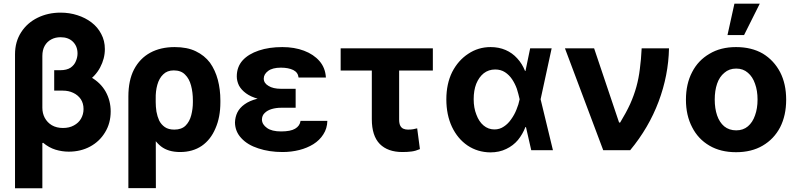

<svg xmlns="http://www.w3.org/2000/svg" viewBox="-20 -805 4271 1029"><path d="M270.5 -420.9Q287.1 -420.9 338.9 -420.9Q414.1 -420.9 466.8 -391.6Q518.6 -362.3 545.9 -314.5Q573.2 -265.6 573.2 -208Q573.2 -144.5 543 -95.7Q513.7 -46.9 462.9 -19.5Q412.1 7.8 348.6 7.8Q312.5 7.8 277.3 -2.9Q242.2 -13.7 210.9 -40Q210 -39.1 207 -38.1Q207 -85 207 -227.5Q207 -198.2 219.7 -173.8Q233.4 -148.4 257.8 -133.8Q283.2 -119.1 317.4 -119.1Q351.6 -119.1 376 -132.8Q401.4 -146.5 414.1 -168.9Q427.7 -192.4 427.7 -220.7Q427.7 -251 413.1 -273.4Q397.5 -295.9 372.1 -307.6Q347.7 -319.3 316.4 -319.3Q300.8 -319.3 270.5 -319.3Q270.5 -344.7 270.5 -420.9ZM304.7 -737.3Q352.5 -737.3 394.5 -723.6Q437.5 -710 470.7 -684.6Q503.9 -659.2 522.5 -623Q542 -586.9 542 -542Q542 -491.2 516.6 -443.4Q491.2 -395.5 442.4 -364.3Q393.6 -333 324.2 -333Q306.6 -333 270.5 -333Q270.5 -357.4 270.5 -428.7Q278.3 -428.7 301.8 -428.7Q337.9 -428.7 358.4 -442.4Q378.9 -457 386.7 -477.5Q395.5 -498 395.5 -518.6Q395.5 -556.6 371.1 -581.1Q346.7 -605.5 304.7 -605.5Q276.4 -605.5 254.9 -593.8Q232.4 -582 219.7 -559.6Q207 -537.1 207 -504.9Q207 -268.6 207 204.1Q169.9 204.1 60.5 204.1Q60.5 25.4 60.5 -513.7Q60.5 -582 93.8 -632.8Q126 -682.6 181.6 -710Q237.3 -737.3 304.7 -737.3Z M668 203.1Q668 80.1 668 -288.1Q668 -374 698.2 -432.6Q729.5 -492.2 785.2 -522.5Q840.8 -552.7 916 -552.7Q983.4 -552.7 1029.3 -530.3Q1076.2 -507.8 1105.5 -468.8Q1133.8 -428.7 1147.5 -377Q1161.1 -325.2 1161.1 -266.6Q1161.1 -263.7 1161.1 -256.8Q1161.1 -176.8 1134.8 -117.2Q1109.4 -56.6 1061.5 -23.4Q1012.7 9.8 945.3 9.8Q881.8 9.8 842.8 -20.5Q803.7 -51.8 781.2 -105.5Q759.8 -160.2 747.1 -232.4Q769.5 -241.2 814.5 -257.8Q814.5 -233.4 818.4 -207Q823.2 -180.7 833 -159.2Q843.8 -137.7 863.3 -124Q882.8 -110.4 914.1 -110.4Q953.1 -110.4 974.6 -131.8Q996.1 -153.3 1004.9 -187.5Q1013.7 -221.7 1013.7 -256.8Q1013.7 -260.7 1013.7 -266.6Q1013.7 -310.5 1003.9 -346.7Q994.1 -383.8 971.7 -405.3Q950.2 -427.7 911.1 -427.7Q876 -427.7 854.5 -406.2Q833 -385.7 823.2 -350.6Q813.5 -316.4 814.5 -274.4Q814.5 -115.2 815.4 203.1Q778.3 203.1 668 203.1Z M1454.1 -286.1Q1481.4 -286.1 1564.5 -286.1Q1564.5 -271.5 1564.5 -227.5Q1544.9 -227.5 1486.3 -227.5Q1460 -227.5 1436.5 -220.7Q1413.1 -213.9 1398.4 -199.2Q1383.8 -185.5 1383.8 -163.1Q1384.8 -137.7 1411.1 -119.1Q1436.5 -100.6 1486.3 -100.6Q1537.1 -100.6 1561.5 -115.2Q1586.9 -129.9 1590.8 -157.2Q1638.7 -157.2 1734.4 -157.2Q1733.4 -116.2 1712.9 -85Q1693.4 -53.7 1659.2 -32.2Q1626 -11.7 1584 -1Q1541 9.8 1494.1 9.8Q1422.9 9.8 1364.3 -9.8Q1306.6 -28.3 1273.4 -64.5Q1240.2 -99.6 1239.3 -148.4Q1240.2 -177.7 1252 -202.1Q1264.6 -227.5 1291 -246.1Q1316.4 -264.6 1357.4 -275.4Q1397.5 -286.1 1454.1 -286.1ZM1564.5 -264.6Q1537.1 -264.6 1454.1 -264.6Q1401.4 -264.6 1363.3 -275.4Q1324.2 -286.1 1298.8 -304.7Q1273.4 -323.2 1260.7 -346.7Q1249 -371.1 1249 -395.5Q1249 -446.3 1280.3 -481.4Q1311.5 -515.6 1367.2 -534.2Q1421.9 -552.7 1493.2 -552.7Q1557.6 -552.7 1609.4 -533.2Q1661.1 -513.7 1692.4 -477.5Q1723.6 -441.4 1726.6 -389.6Q1677.7 -389.6 1580.1 -389.6Q1577.1 -417 1551.8 -429.7Q1525.4 -442.4 1485.4 -442.4Q1440.4 -442.4 1417 -424.8Q1393.6 -407.2 1393.6 -383.8Q1393.6 -359.4 1418.9 -344.7Q1443.4 -329.1 1486.3 -329.1Q1512.7 -329.1 1564.5 -329.1Q1564.5 -313.5 1564.5 -264.6Z M2299.8 -545.9Q2299.8 -515.6 2299.8 -426.8Q2175.8 -426.8 1805.7 -426.8Q1805.7 -457 1805.7 -545.9Q1928.7 -545.9 2299.8 -545.9ZM1972.7 -545.9Q2008.8 -545.9 2119.1 -545.9Q2119.1 -450.2 2119.1 -165Q2119.1 -143.6 2125 -131.8Q2130.9 -120.1 2141.6 -115.2Q2152.3 -110.4 2166 -110.4Q2182.6 -110.4 2193.4 -112.3Q2204.1 -114.3 2215.8 -117.2Q2220.7 -80.1 2230.5 -5.9Q2208 3.9 2186.5 6.8Q2165 9.8 2136.7 9.8Q2058.6 9.8 2015.6 -33.2Q1972.7 -77.1 1972.7 -166Q1972.7 -293 1972.7 -545.9Z M2607.4 11.7Q2539.1 10.7 2485.4 -25.4Q2432.6 -61.5 2402.3 -125Q2372.1 -189.5 2372.1 -272.5Q2372.1 -355.5 2403.3 -418.9Q2435.5 -481.4 2489.3 -516.6Q2543 -552.7 2609.4 -552.7Q2653.3 -552.7 2689.5 -537.1Q2725.6 -521.5 2752 -492.2Q2778.3 -463.9 2793.9 -424.8Q2809.6 -424.8 2839.8 -424.8Q2848.6 -386.7 2877 -274.4Q2893.6 -206.1 2943.4 0Q2914.1 0 2827.1 0Q2811.5 -68.4 2764.6 -274.4Q2758.8 -300.8 2750 -329.1Q2740.2 -356.4 2724.6 -379.9Q2709 -403.3 2686.5 -418Q2664.1 -432.6 2633.8 -432.6Q2598.6 -432.6 2572.3 -412.1Q2546.9 -391.6 2532.2 -355.5Q2518.6 -320.3 2518.6 -273.4Q2518.6 -226.6 2533.2 -190.4Q2546.9 -153.3 2571.3 -132.8Q2596.7 -111.3 2629.9 -111.3Q2658.2 -111.3 2680.7 -127Q2703.1 -141.6 2719.7 -166Q2737.3 -190.4 2748 -217.8Q2759.8 -246.1 2764.6 -271.5Q2783.2 -362.3 2821.3 -545.9Q2850.6 -545.9 2936.5 -545.9Q2921.9 -476.6 2877 -271.5Q2867.2 -234.4 2839.8 -124Q2828.1 -124 2795.9 -124Q2781.2 -85.9 2755.9 -54.7Q2730.5 -24.4 2693.4 -6.8Q2656.2 11.7 2607.4 11.7Z M3212.9 0Q3162.1 -136.7 3007.8 -545.9Q3046.9 -545.9 3164.1 -545.9Q3198.2 -446.3 3297.9 -148.4Q3298.8 -148.4 3303.7 -148.4Q3335.9 -201.2 3357.4 -248Q3377.9 -293.9 3390.6 -339.8Q3403.3 -385.7 3409.2 -435.5Q3416 -485.4 3418.9 -545.9Q3467.8 -545.9 3565.4 -545.9Q3562.5 -401.4 3509.8 -260.7Q3457 -120.1 3357.4 0Q3309.6 0 3212.9 0Z M3924.8 10.7Q3841.8 10.7 3782.2 -24.4Q3721.7 -59.6 3689.5 -123Q3656.2 -186.5 3656.2 -270.5Q3656.2 -355.5 3689.5 -418.9Q3721.7 -481.4 3782.2 -516.6Q3841.8 -552.7 3924.8 -552.7Q4007.8 -552.7 4068.4 -517.6Q4127.9 -481.4 4161.1 -418Q4193.4 -355.5 4193.4 -270.5Q4193.4 -186.5 4161.1 -123Q4127.9 -59.6 4067.4 -24.4Q4007.8 10.7 3924.8 10.7ZM3925.8 -106.4Q3962.9 -106.4 3988.3 -127.9Q4013.7 -149.4 4026.4 -186.5Q4040 -223.6 4040 -271.5Q4040 -319.3 4026.4 -356.4Q4013.7 -393.6 3988.3 -415Q3962.9 -437.5 3925.8 -437.5Q3887.7 -437.5 3862.3 -415Q3835.9 -393.6 3823.2 -356.4Q3810.5 -319.3 3810.5 -271.5Q3810.5 -223.6 3823.2 -186.5Q3835.9 -149.4 3861.3 -127.9Q3887.7 -106.4 3925.8 -106.4ZM3878.9 -617.2Q3887.7 -659.2 3916 -785.2Q3950.2 -785.2 4051.8 -785.2Q4030.3 -743.2 3967.8 -617.2Q3945.3 -617.2 3878.9 -617.2Z"/></svg>

Font: DeepSea
Style: Bold
Weight: 700
Designer: Stem
Version: Version 3.019;git-0a5106e0b